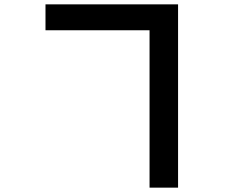

<svg xmlns="http://www.w3.org/2000/svg" viewBox="-20 -807 1040 882"><path d="M189 -668H667V55H798V-787H189Z"/></svg>

Font: Noto Sans JP
Style: Bold
Weight: 700
Designer: Ryoko NISHIZUKA 西塚涼子 (kana, bopomofo & ideographs); Paul D. Hunt (Latin, Greek & Cyrillic); Sandoll Communications 산돌커뮤니
Foundry: Adobe
Version: Version 2.004;hotconv 1.0.118;makeotfexe 2.5.65603